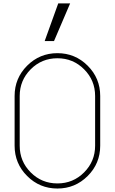

<svg xmlns="http://www.w3.org/2000/svg" viewBox="-20 -1084 660 1104"><path d="M236.8 -847.7 314.9 -1064.5H383.3L290.5 -847.7ZM556.2 -532.2V-246.1Q556.2 -144 484.1 -72Q412.1 0 310.1 0Q208 0 136 -72Q64 -144 64 -246.1V-532.2Q64 -634.3 136 -706.3Q208 -778.3 310.1 -778.3Q412.1 -778.3 484.1 -706.3Q556.2 -634.3 556.2 -532.2ZM93.3 -532.2V-246.1Q93.3 -156.2 156.5 -92.8Q219.7 -29.3 310.1 -29.3Q400.4 -29.3 463.6 -92.8Q526.9 -156.2 526.9 -246.1V-532.2Q526.9 -622.1 463.6 -685.5Q400.4 -749 310.1 -749Q219.7 -749 156.5 -685.5Q93.3 -622.1 93.3 -532.2Z"/></svg>

Font: Cherry
Style: Light
Weight: 300
Designer: Amin Abedi
Version: Version 1.00 ; ttfautohint (v1.6)